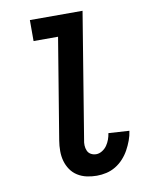

<svg xmlns="http://www.w3.org/2000/svg" viewBox="-84 -796 668 865"><g transform="rotate(-10 250.0 -363.5)"><path d="M289 8Q265 8 242.5 3Q220 -2 201 -14Q182 -26 169.5 -44.5Q157 -63 151 -84.5Q145 -106 145 -130Q145 -154 149 -178L225 -639H113V-735H354L260 -162Q257 -149 257.5 -136Q258 -123 263 -111.5Q268 -100 279 -94Q290 -88 303 -88Q317 -88 330.5 -96.5Q344 -105 352.5 -117.5Q361 -130 366 -144Q371 -158 373 -172L468 -166Q465 -144 457 -122.5Q449 -101 438 -81Q427 -61 411 -43.5Q395 -26 375 -14Q355 -2 333 3Q311 8 289 8Z"/></g></svg>

Font: Iosevka Term Curly
Style: Bold Italic
Weight: 700
Italic angle: -9°
Designer: Belleve Invis
Foundry: Belleve Invis
Version: Version 32.3.0